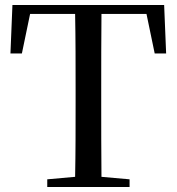

<svg xmlns="http://www.w3.org/2000/svg" viewBox="-20 -752 710 772"><path d="M22 -537H68L101 -696H282C284 -595 284 -494 284 -392V-339C284 -239 284 -139 282 -41L170 -31V0H501V-31L388 -41C387 -140 387 -240 387 -340V-392C387 -494 387 -596 388 -696H569L602 -537H648L640 -732H30Z"/></svg>

Font: Source Han Serif SC Medium
Style: Regular
Weight: 500
Designer: Ryoko NISHIZUKA 西塚涼子 (kana & ideographs); Frank Grießhammer (Latin, Greek & Cyrillic); Wenlong ZHANG 张文龙 (bopomofo); San
Foundry: Adobe
Version: Version 2.003;hotconv 1.1.1;makeotfexe 2.6.0